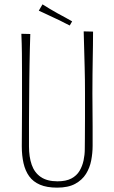

<svg xmlns="http://www.w3.org/2000/svg" viewBox="-20 -851 524 881"><path d="M242 10Q195 10 163.5 -3.5Q132 -17 114 -42Q96 -67 88 -102Q80 -137 80 -180Q80 -215 80.5 -261Q81 -307 81 -352.5Q81 -398 81 -432Q81 -477 81 -520Q81 -563 80.5 -606.5Q80 -650 78 -696L119 -695Q118 -662 117 -625.5Q116 -589 115.5 -553Q115 -517 114.5 -484.5Q114 -452 114 -426Q114 -397 113.5 -361Q113 -325 113 -289Q113 -253 113 -223.5Q113 -194 113 -179Q113 -131 125.5 -95Q138 -59 167 -39Q196 -19 244 -19Q283 -19 307.5 -32Q332 -45 345 -67Q358 -89 363.5 -115Q369 -141 369 -166Q369 -176 369.5 -214Q370 -252 370 -307.5Q370 -363 370 -424Q370 -488 368.5 -540.5Q367 -593 366 -634.5Q365 -676 364 -707L407 -706Q407 -673 406.5 -642.5Q406 -612 405.5 -580Q405 -548 404.5 -510Q404 -472 404 -422Q405 -337 405 -271Q405 -205 405 -182Q405 -149 398.5 -115Q392 -81 374.5 -53Q357 -25 325 -7.5Q293 10 242 10ZM300 -734Q290 -739 278 -745Q266 -751 254.5 -757Q243 -763 231 -768Q219 -774 206.5 -779.5Q194 -785 182 -791Q170 -797 158 -802L175 -831Q190 -821 207.5 -811Q225 -801 242 -791Q261 -781 279 -771Q297 -761 311 -753Z"/></svg>

Font: Truculenta Thin
Style: Regular
Weight: 250
Version: Version 1.002